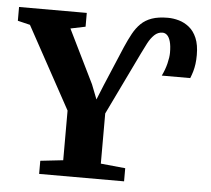

<svg xmlns="http://www.w3.org/2000/svg" viewBox="-73 -810 951 867"><g transform="rotate(5 402.5 -376.5)"><path d="M135.5 0V-59.5L238.5 -71V-296L35.5 -667L-20.5 -680.5V-743H286.5V-680.5L219 -666.5L338 -424L364 -357.5L391 -424L467 -604Q482 -638.5 497 -666Q512 -693.5 532 -713Q552 -732.5 581.2 -742.8Q610.5 -753 653.5 -753Q678 -753 703.5 -745.8Q729 -738.5 750.5 -721.2Q772 -704 785 -673.5Q798 -643 798 -596.5Q798 -574 795.5 -555.8Q793 -537.5 788.5 -522Q784 -506.5 777.5 -490.5H648.5Q662.5 -519 669.5 -547.8Q676.5 -576.5 676.5 -596.5Q676.5 -628 671 -647.2Q665.5 -666.5 656.2 -675.2Q647 -684 635 -684Q614.5 -684 598.5 -668.8Q582.5 -653.5 570 -629.8Q557.5 -606 546 -582L409 -298V-70.5L520.5 -59.5V0Z"/></g></svg>

Font: Merriweather 28pt ExtraBold
Style: Regular
Weight: 800
Version: Version 2.100